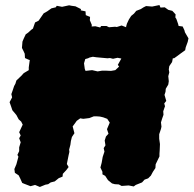

<svg xmlns="http://www.w3.org/2000/svg" viewBox="-20 -713 767 761"><path d="M119 20 101 25 75 15 68 12 60 -6 54 -18 39 -28 37 -43 45 -62 53 -92 49 -99 56 -114V-129L62 -149L56 -165L62 -176L56 -189L70 -219L64 -231L54 -240L45 -257L29 -276L24 -291L18 -308L28 -327L25 -340L30 -354L36 -372L41 -381L45 -394L65 -413L74 -423L94 -435V-446L98 -475L92 -477L79 -483L78 -500L73 -511L67 -523L69 -548L74 -560L82 -577L92 -584L104 -595L111 -600V-601L119 -624L133 -631L142 -644L153 -660L167 -668L184 -680L201 -684L205 -690L226 -686L254 -692L264 -690L279 -688L301 -677L300 -672L319 -668L320 -653L337 -646L336 -633L344 -614L343 -608H345L358 -609L377 -604L381 -610H402L412 -605L436 -607L443 -606L462 -612L480 -605V-608L483 -619L491 -636L500 -650L511 -659L520 -670L538 -677L549 -684L559 -689L583 -687L612 -693L616 -683L633 -684L647 -674L663 -670L676 -656L675 -644L679 -638L686 -618L688 -610H689L704 -608L711 -593L713 -585L727 -561L724 -547L716 -525L714 -514L696 -501L684 -492L670 -482H665L662 -467L651 -451L649 -438L651 -426L647 -411L649 -391L647 -378L637 -361L636 -349L632 -337L639 -313L631 -303L634 -292L627 -272L628 -258L623 -244L618 -228L620 -211L618 -202L611 -181V-163L614 -142L613 -118L612 -103V-93L597 -62L596 -47L586 -32L578 -17L567 -6L553 -1L543 10L518 20L510 26L490 22L462 24L451 18L435 17L424 14L408 1L397 -16L386 -22V-32L378 -49L383 -68L387 -91L394 -112L391 -126L398 -137L395 -156L400 -172L410 -183L404 -201L415 -227L405 -242L389 -248L376 -251L362 -252H352L334 -245L310 -242L298 -244L284 -234L277 -224L268 -212L275 -185L265 -170L261 -154L259 -139L254 -120L255 -111L252 -98L245 -63L252 -51L243 -39L229 -24L228 -13L213 -7L197 6L181 10L171 17L160 19L138 28ZM345 -435 367 -430 385 -433H398L420 -432L437 -435L452 -449L447 -456L461 -481L446 -484L428 -480L416 -483L406 -482L362 -486L348 -488L335 -485L329 -482L318 -479L313 -462L316 -440L319 -432Z"/></svg>

Font: Winky Rough Black
Style: Italic
Weight: 900
Italic angle: -8.97852°
Designer: Simon Atzbach
Foundry: typofactur
Version: Version 1.206; ttfautohint (v1.8.4.7-5d5b)